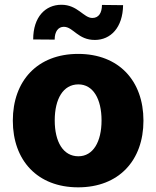

<svg xmlns="http://www.w3.org/2000/svg" viewBox="-20 -780 659 810"><path d="M210.6 -612.9C210.6 -647.4 225.9 -666.9 249.3 -666.9C289.1 -666.9 308.6 -610.8 381 -611.5C446.4 -611.9 497.9 -663 499.3 -758.2L410.2 -759.2C409.8 -725.9 397 -704.5 370 -704.2C332.7 -703.8 307.9 -760.3 238.3 -759.9C172.6 -759.6 120 -709.9 120 -613.6ZM309.7 10.3C481.2 10.3 585.2 -103 585.2 -271C585.2 -439.3 481.2 -552.6 309.7 -552.6C138.1 -552.6 34.1 -439.3 34.1 -271C34.1 -103 138.1 10.3 309.7 10.3ZM310.7 -120.7C246.4 -120.7 210.9 -181.8 210.9 -272C210.9 -362.6 246.4 -424 310.7 -424C372.9 -424 408.4 -362.6 408.4 -272C408.4 -181.8 372.9 -120.7 310.7 -120.7Z"/></svg>

Font: TID UI Extra Bold
Style: Regular
Weight: 800
Designer: The TID Project Authors
Foundry: Bakken & Bæck
Version: Version 1.001;hotconv 1.0.109;makeotfexe 2.5.65596